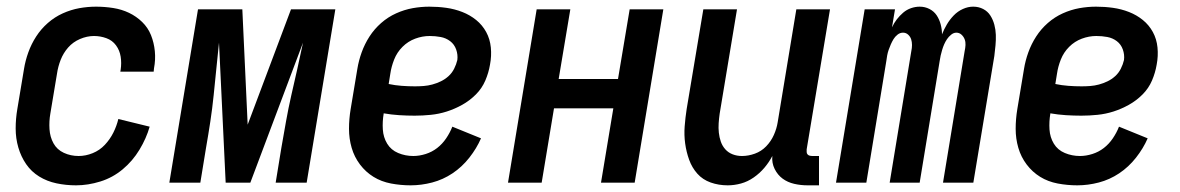

<svg xmlns="http://www.w3.org/2000/svg" viewBox="-20 -548 3540 576"><path d="M208 8Q178 8 149.5 2Q121 -4 97.5 -18.5Q74 -33 58.5 -55.5Q43 -78 35 -105.5Q27 -133 27 -162.5Q27 -192 32 -221L52 -341Q56 -366 65 -391Q74 -416 88.5 -438.5Q103 -461 123.5 -479Q144 -497 168.5 -508Q193 -519 218 -523.5Q243 -528 268 -528Q294 -528 319.5 -524Q345 -520 367 -509.5Q389 -499 406.5 -482Q424 -465 433 -442.5Q442 -420 444.5 -394.5Q447 -369 442 -343L441 -333H341L342 -339Q345 -359 342 -378Q339 -397 328 -412Q317 -427 299 -433.5Q281 -440 262 -440Q241 -440 220 -431Q199 -422 184.5 -405.5Q170 -389 162 -368.5Q154 -348 151 -327L131 -207Q127 -184 128.5 -160.5Q130 -137 140.5 -118Q151 -99 171.5 -89.5Q192 -80 216 -80Q237 -80 258 -88.5Q279 -97 294.5 -113.5Q310 -130 320 -150Q330 -170 335 -191L429 -168Q419 -133 398.5 -99Q378 -65 348 -40Q318 -15 281 -3.5Q244 8 208 8Z M488 0 574 -520H707L723 -174L853 -520H986L900 0H807L824 -104Q831 -144 838 -183.5Q845 -223 854 -262.5Q863 -302 872 -341.5Q881 -381 889 -420L731 0H657L637 -420Q633 -381 629 -341.5Q625 -302 621 -262.5Q617 -223 611 -183.5Q605 -144 598 -104L581 0Z M1212 8Q1182 8 1153 2.5Q1124 -3 1100.5 -17.5Q1077 -32 1060 -54.5Q1043 -77 1035 -104.5Q1027 -132 1027 -161.5Q1027 -191 1032 -221L1052 -341Q1056 -366 1065 -391Q1074 -416 1088.5 -438.5Q1103 -461 1123.5 -479Q1144 -497 1168.5 -508Q1193 -519 1218 -523.5Q1243 -528 1268 -528Q1294 -528 1319 -524.5Q1344 -521 1367 -512Q1390 -503 1408.5 -488Q1427 -473 1438.5 -452Q1450 -431 1452.5 -405.5Q1455 -380 1450 -354Q1446 -330 1436 -306.5Q1426 -283 1407.5 -264.5Q1389 -246 1366.5 -233.5Q1344 -221 1320.5 -213.5Q1297 -206 1272.5 -203.5Q1248 -201 1224 -201Q1201 -201 1177.5 -202.5Q1154 -204 1131 -208V-207Q1127 -183 1128.5 -159.5Q1130 -136 1141.5 -117Q1153 -98 1174.5 -89Q1196 -80 1220 -80Q1238 -80 1257 -86Q1276 -92 1291.5 -104Q1307 -116 1318.5 -133Q1330 -150 1337 -168L1423 -133Q1410 -103 1388 -75Q1366 -47 1337.5 -28Q1309 -9 1276.5 -0.5Q1244 8 1212 8ZM1225 -289Q1238 -289 1251 -290Q1264 -291 1277 -294.5Q1290 -298 1302.5 -304Q1315 -310 1325.5 -319.5Q1336 -329 1342.5 -342Q1349 -355 1352 -368Q1354 -384 1348.5 -399.5Q1343 -415 1330.5 -424.5Q1318 -434 1302 -437Q1286 -440 1269 -440Q1247 -440 1225.5 -432Q1204 -424 1187.5 -407.5Q1171 -391 1162.5 -369.5Q1154 -348 1151 -327L1146 -296Q1165 -292 1185 -290.5Q1205 -289 1225 -289Z M1504 0 1590 -520H1691L1656 -311H1834L1869 -520H1970L1884 0H1783L1820 -223H1642L1605 0Z M2163 8Q2136 8 2112 -0.5Q2088 -9 2072 -27Q2056 -45 2047.5 -68.5Q2039 -92 2035.5 -117.5Q2032 -143 2034 -169Q2036 -195 2040 -221L2090 -520H2191L2139 -207Q2137 -193 2136 -178.5Q2135 -164 2136.5 -150Q2138 -136 2142.5 -123Q2147 -110 2156 -100Q2165 -90 2178 -85Q2191 -80 2206 -80Q2225 -80 2244.5 -87Q2264 -94 2278.5 -109Q2293 -124 2301.5 -143Q2310 -162 2313 -181L2369 -520H2470L2400 -100Q2400 -96 2400 -92Q2400 -88 2402.5 -85Q2405 -82 2409 -81Q2413 -80 2418 -80H2437V8H2403Q2382 8 2362.5 3.5Q2343 -1 2328 -12Q2313 -23 2304 -41Q2295 -59 2297 -80Q2287 -61 2273 -44.5Q2259 -28 2241 -15.5Q2223 -3 2203 2.5Q2183 8 2163 8Z M2488 0 2574 -520H2665L2656 -466Q2662 -479 2670.5 -490Q2679 -501 2689.5 -510Q2700 -519 2713 -523.5Q2726 -528 2739 -528Q2755 -528 2768.5 -521Q2782 -514 2790 -502Q2798 -490 2802 -475Q2806 -460 2806 -445Q2812 -460 2820.5 -474.5Q2829 -489 2841 -501.5Q2853 -514 2868.5 -521Q2884 -528 2899 -528H2900Q2916 -528 2929.5 -521Q2943 -514 2951 -501.5Q2959 -489 2963 -474Q2967 -459 2967.5 -443.5Q2968 -428 2966.5 -412Q2965 -396 2963 -380L2900 0H2809L2874 -395Q2876 -404 2876.5 -413Q2877 -422 2874 -430Q2871 -438 2864.5 -444Q2858 -450 2849 -450Q2841 -450 2833.5 -444Q2826 -438 2821 -430.5Q2816 -423 2812.5 -415Q2809 -407 2806.5 -398.5Q2804 -390 2802 -381.5Q2800 -373 2799 -365L2739 0H2649L2714 -395Q2716 -404 2716 -413Q2716 -422 2713.5 -430Q2711 -438 2704.5 -444Q2698 -450 2689 -450Q2680 -450 2672.5 -444Q2665 -438 2660.5 -430.5Q2656 -423 2652.5 -415Q2649 -407 2646 -398.5Q2643 -390 2641.5 -381.5Q2640 -373 2639 -365L2579 0Z M3212 8Q3182 8 3153 2.5Q3124 -3 3100.5 -17.5Q3077 -32 3060 -54.5Q3043 -77 3035 -104.5Q3027 -132 3027 -161.5Q3027 -191 3032 -221L3052 -341Q3056 -366 3065 -391Q3074 -416 3088.5 -438.5Q3103 -461 3123.5 -479Q3144 -497 3168.5 -508Q3193 -519 3218 -523.5Q3243 -528 3268 -528Q3294 -528 3319 -524.5Q3344 -521 3367 -512Q3390 -503 3408.5 -488Q3427 -473 3438.5 -452Q3450 -431 3452.5 -405.5Q3455 -380 3450 -354Q3446 -330 3436 -306.5Q3426 -283 3407.5 -264.5Q3389 -246 3366.5 -233.5Q3344 -221 3320.5 -213.5Q3297 -206 3272.5 -203.5Q3248 -201 3224 -201Q3201 -201 3177.5 -202.5Q3154 -204 3131 -208V-207Q3127 -183 3128.5 -159.5Q3130 -136 3141.5 -117Q3153 -98 3174.5 -89Q3196 -80 3220 -80Q3238 -80 3257 -86Q3276 -92 3291.5 -104Q3307 -116 3318.5 -133Q3330 -150 3337 -168L3423 -133Q3410 -103 3388 -75Q3366 -47 3337.5 -28Q3309 -9 3276.5 -0.5Q3244 8 3212 8ZM3225 -289Q3238 -289 3251 -290Q3264 -291 3277 -294.5Q3290 -298 3302.5 -304Q3315 -310 3325.5 -319.5Q3336 -329 3342.5 -342Q3349 -355 3352 -368Q3354 -384 3348.5 -399.5Q3343 -415 3330.5 -424.5Q3318 -434 3302 -437Q3286 -440 3269 -440Q3247 -440 3225.5 -432Q3204 -424 3187.5 -407.5Q3171 -391 3162.5 -369.5Q3154 -348 3151 -327L3146 -296Q3165 -292 3185 -290.5Q3205 -289 3225 -289Z"/></svg>

Font: Iosevka Semibold
Style: Italic
Weight: 600
Italic angle: -9°
Monospace: yes
Designer: Belleve Invis
Foundry: Belleve Invis
Version: Version 32.5.0; ttfautohint (v1.8.4)